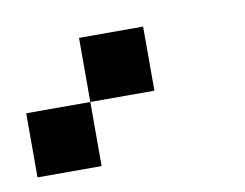

<svg xmlns="http://www.w3.org/2000/svg" viewBox="-38 -948 377 295"><g transform="rotate(-10 150.0 -800.0)"><path d="M0 -700V-800H100V-700ZM100 -800V-900H200V-800Z"/></g></svg>

Font: Galmuri9 Regular
Style: Regular
Weight: 400
Designer: Lee Minseo (quiple)
Version: Version 2.399;hotconv 1.1.1;makeotfexe 2.6.0 DEVELOPMENT